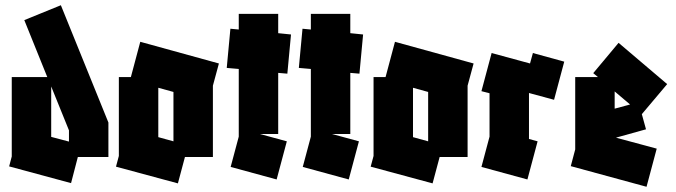

<svg xmlns="http://www.w3.org/2000/svg" viewBox="-20 -687 2589 735"><path d="M252 14 15 -50 25 -88V-392H161L73 -610L213 -667L395 -218V-86H278ZM176 -163 244 -145V-188L176 -356Z M424 -49 435 -90V-392H481L517 -527L818 -444L795 -359V-86H688L661 15ZM586 -162 644 -146V-335L586 -351Z M1039 0 863 -48 894 -164V-423L848 -427L862 -577L894 -574V-634H1045V-560L1094 -555L1080 -405L1045 -408V-174H975L1078 -146Z M1315 0 1139 -48 1170 -164V-423L1124 -427L1138 -577L1170 -574V-634H1321V-560L1370 -555L1356 -405L1321 -408V-174H1251L1354 -146Z M1399 -49 1410 -90V-392H1456L1492 -527L1793 -444L1770 -359V-86H1663L1636 15ZM1561 -162 1619 -146V-335L1561 -351Z M1999 0 1823 -48 1854 -164V-330L1823 -338L1862 -484L2009 -444L2020 -484L2140 -451L2101 -305L2005 -331V-155L2038 -146Z M2455 28 2165 -51 2182 -115V-392H2269L2251 -407L2348 -523L2534 -365L2437 -250L2453 -192L2338 -160L2494 -118ZM2333 -337V-271L2392 -287Z"/></svg>

Font: Blaka Ink
Style: Regular
Weight: 400
Designer: Mohamed Gaber
Foundry: Kief Type Foundry
Version: Version 1.003; ttfautohint (v1.8.4.7-5d5b)